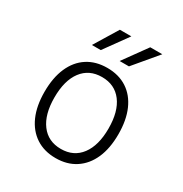

<svg xmlns="http://www.w3.org/2000/svg" viewBox="-194 -985 1088 1144"><g transform="rotate(30 350.0 -413.0)"><path d="M350 14Q271 14 214 -23.5Q157 -61 126.5 -130Q96 -199 96 -296Q96 -393 126.5 -462.5Q157 -532 214 -569Q271 -606 350 -606Q429 -606 486 -569Q543 -532 573.5 -462.5Q604 -393 604 -296Q604 -199 573.5 -130Q543 -61 486 -23.5Q429 14 350 14ZM350 -49Q438 -49 487 -114.5Q536 -180 536 -296Q536 -413 487 -478Q438 -543 350 -543Q262 -543 213 -478Q164 -413 164 -296Q164 -180 213 -114.5Q262 -49 350 -49ZM201 -678 300 -840H379L262 -678ZM392 -678 509 -840H592L456 -678Z"/></g></svg>

Font: Martian Mono SemiExpanded ExtraLight
Style: Regular
Weight: 250
Monospace: yes
Version: Version 0.930